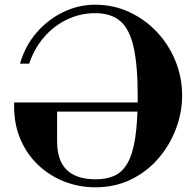

<svg xmlns="http://www.w3.org/2000/svg" viewBox="-20 -784 835 817"><path d="M385 13Q317 13 255 -11Q193 -35 144.5 -80Q96 -125 68 -189Q40 -253 40 -333V-348H604V-309H223V-183Q223 -101 264 -61Q305 -21 388 -21Q434 -21 467.5 -36.5Q501 -52 523 -90.5Q545 -129 555.5 -198Q566 -267 566 -374Q566 -506 548.5 -583.5Q531 -661 491.5 -694.5Q452 -728 385 -728Q322 -728 265.5 -701Q209 -674 167.5 -626Q126 -578 104 -513H65Q87 -589 135.5 -645Q184 -701 249 -732.5Q314 -764 385 -764Q463 -764 530.5 -732.5Q598 -701 648.5 -647Q699 -593 727 -523.5Q755 -454 755 -378Q755 -306 729 -236.5Q703 -167 654.5 -110.5Q606 -54 538 -20.5Q470 13 385 13Z"/></svg>

Font: Libre Bodoni
Style: Bold
Weight: 700
Designer: Pablo Impallari, Rodrigo Fuenzalida
Foundry: Impallari Type
Version: Version 2.005;gftools[0.9.23]